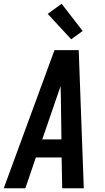

<svg xmlns="http://www.w3.org/2000/svg" viewBox="-39 -1002 559 1022"><path d="M-19 0 161 -490 251 -735H380L407 0H292L289 -164H152L96 0ZM186 -260H288L285 -490Q284 -504 284 -517.5Q284 -531 284 -544Q279 -531 274.5 -517.5Q270 -504 265 -490ZM340 -793 215 -928 289 -982 401 -837Z"/></svg>

Font: Iosevka SS04 Oblique
Style: Bold
Weight: 700
Italic angle: -9°
Monospace: yes
Designer: Belleve Invis
Foundry: Belleve Invis
Version: Version 19.0.0; ttfautohint (v1.8.4)